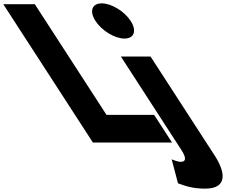

<svg xmlns="http://www.w3.org/2000/svg" viewBox="-485 -850 1348 1145"><path d="M121.4 -830C63.4 -830 46.8 -783 84.4 -725C122 -667 199.4 -620 257.4 -620C315.4 -620 332 -667 294.4 -725C256.8 -783 179.4 -830 121.4 -830ZM235.7 -513H412.7L796.2 79C855.1 170 879.1 275 738.1 275C654.1 275 608.5 254 576.4 243L538.8 100C538.8 100 571.5 115 593.5 115C623.5 115 628.2 93 597.1 45ZM-277.4 -825H-465.4L69 0H541L434.1 -165H150.1Z"/></svg>

Font: Hussar
Style: BdOpOblSeven
Weight: 700
Foundry: Cannot Into Space Fonts
Version: Version 2.00